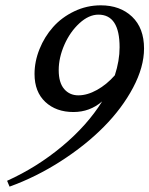

<svg xmlns="http://www.w3.org/2000/svg" viewBox="-20 -671 564 725"><path d="M16.1 33.7 6.8 11.7Q120.1 -39.6 214.8 -118.7Q309.6 -197.8 365.7 -288.1Q319.3 -248 257.3 -248Q191.9 -248 151.1 -286.1Q110.4 -324.2 110.4 -391.6Q110.4 -439 129.2 -485.6Q147.9 -532.2 180.4 -568.8Q212.9 -605.5 260.3 -628.2Q307.6 -650.9 360.4 -650.9Q433.6 -650.9 478.8 -607.9Q523.9 -564.9 523.9 -487.8Q523.9 -418 482.4 -339.8Q440.9 -261.7 371.8 -191.9Q302.7 -122.1 209.5 -62.3Q116.2 -2.4 16.1 33.7ZM201.7 -406.2Q201.7 -358.9 222.2 -335Q242.7 -311 275.9 -311Q309.6 -311 346.4 -331.5Q383.3 -352.1 413.6 -386.7Q431.6 -441.9 431.6 -492.7Q431.6 -615.7 351.6 -615.7Q315.4 -615.7 280 -583.3Q244.6 -550.8 223.1 -502Q201.7 -453.1 201.7 -406.2Z"/></svg>

Font: Elstob 6pt Medium
Style: Italic
Weight: 500
Italic angle: -20°
Designer: Peter S. Baker
Version: Version 1.015